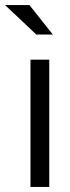

<svg xmlns="http://www.w3.org/2000/svg" viewBox="-57 -736 276 756"><path d="M137 -501V0H63V-501ZM59 -716 151 -600H86L-37 -716Z"/></svg>

Font: Red Hat Display
Style: Regular
Weight: 400
Designer: Pentagram / MCKL
Foundry: Pentagram / MCKL
Version: Version 1.003; Red Hat Display